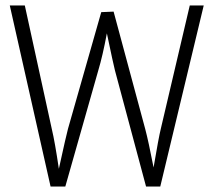

<svg xmlns="http://www.w3.org/2000/svg" viewBox="-20 -679 777 699"><path d="M217.8 0 337.9 -422.9Q353.5 -474.6 369.1 -557.6Q392.6 -445.3 398.4 -422.9L511.7 0H563.5L721.7 -659.2H670.9L565.4 -210Q557.6 -178.7 539.1 -69.3Q520.5 -165 508.8 -209L393.6 -636.7L348.6 -634.8L227.5 -210Q221.7 -189.5 194.3 -64.5Q179.7 -163.1 168.9 -208L70.3 -659.2H15.6L164.1 0Z"/></svg>

Font: Yaldevi Colombo Light
Style: Regular
Weight: 300
Designer: Sol Matas, Denzil Rajitha, Kosala Senevirathne and Pathum Egodawatta
Foundry: Mooniak
Version: Version 1.020 ; ttfautohint (v1.6)